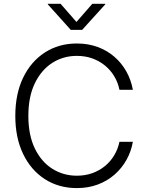

<svg xmlns="http://www.w3.org/2000/svg" viewBox="-20 -962 762 992"><path d="M377 9.8Q283.7 9.8 211.9 -36.4Q140.1 -82.5 99.6 -166.3Q59.1 -250 59.1 -363.3Q59.1 -477.1 99.6 -560.8Q140.1 -644.5 211.9 -690.9Q283.7 -737.3 377 -737.3Q435.5 -737.3 484.6 -719.2Q533.7 -701.2 571.3 -668.5Q608.9 -635.7 633.1 -592.3Q657.2 -548.8 666.5 -498H597.2Q589.4 -536.1 570.3 -567.9Q551.3 -599.6 522.5 -623.3Q493.7 -647 457 -660.2Q420.4 -673.3 377 -673.3Q306.6 -673.3 250 -637Q193.4 -600.6 159.9 -531.5Q126.5 -462.4 126.5 -363.3Q126.5 -264.2 159.9 -195.1Q193.4 -126 250.2 -90.1Q307.1 -54.2 377 -54.2Q420.4 -54.2 457 -67.4Q493.7 -80.6 522.5 -104.2Q551.3 -127.9 570.3 -159.9Q589.4 -191.9 597.2 -229.5H666.5Q657.7 -179.2 633.5 -136Q609.4 -92.8 571.8 -59.8Q534.2 -26.9 484.9 -8.5Q435.5 9.8 377 9.8ZM293 -942.4 375 -848.6 457 -942.4H523.9V-939.5L404.3 -807.6H345.7L227.1 -939.5V-942.4Z"/></svg>

Font: Inter 18pt Light
Style: Regular
Weight: 300
Designer: Rasmus Andersson
Foundry: rsms
Version: Version 4.001;git-66647c0bb